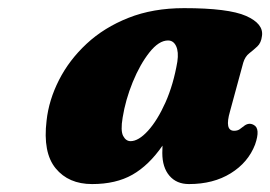

<svg xmlns="http://www.w3.org/2000/svg" viewBox="-20 -738 664 472"><path d="M545.5 -464.5Q531.5 -416.5 555.5 -416.5Q563.5 -416.5 568.8 -420Q574 -423.5 581.5 -429.5Q592.5 -437 603.5 -431Q621 -422.5 607 -382.5Q590 -338.5 547.2 -312Q504.5 -285.5 444.5 -285.5Q414 -285.5 396.5 -306Q379 -326.5 379 -362Q379 -371 379.5 -380Q346 -331.5 305.5 -308.5Q265 -285.5 206.5 -285.5Q148.5 -285.5 116.8 -324.2Q85 -363 94.5 -441.5Q100 -492 125 -541.2Q150 -590.5 193 -630.5Q236 -670.5 296 -694.2Q356 -718 432.5 -718Q541.5 -718 585 -698.8Q628.5 -679.5 624 -649.5Q622 -632.5 612.5 -623.8Q603 -615 592.8 -607Q582.5 -599 578 -584ZM281.5 -449Q276 -416.5 282.8 -403.8Q289.5 -391 301 -391Q320.5 -391 343.8 -416.5Q367 -442 386.8 -486.2Q406.5 -530.5 416 -586.5Q419.5 -610.5 413 -624.5Q406.5 -638.5 393 -638.5Q370.5 -638.5 347.2 -609Q324 -579.5 306.2 -536Q288.5 -492.5 281.5 -449Z"/></svg>

Font: Fraunces 9pt Soft Black
Style: Italic
Weight: 900
Italic angle: -16°
Version: Version 1.000;[b76b70a41]